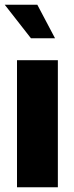

<svg xmlns="http://www.w3.org/2000/svg" viewBox="-22 -793 314 813"><path d="M50 0V-538H223V0ZM109 -631 -2 -773H136L211 -631Z"/></svg>

Font: Exo Thin ExtraBold
Style: Regular
Weight: 800
Version: Version 2.000